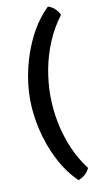

<svg xmlns="http://www.w3.org/2000/svg" viewBox="-109 -826 555 1104"><g transform="rotate(-10 169.0 -274.0)"><path d="M180.5 -274Q180.5 -197.5 195.5 -119Q210.5 -40.5 241.8 34Q273 108.5 322 173Q311 196.5 293.2 211.2Q275.5 226 256 232.5Q192.5 171 149.2 86Q106 1 84 -92.8Q62 -186.5 62 -274Q62 -362 84 -455.8Q106 -549.5 149.2 -634.5Q192.5 -719.5 256 -781Q275.5 -775 293.2 -760Q311 -745 322 -721Q273 -657 241.8 -582.8Q210.5 -508.5 195.5 -429.8Q180.5 -351 180.5 -274Z"/></g></svg>

Font: Signika Negative Medium
Style: Regular
Weight: 500
Designer: Anna Giedry
Foundry: Anna Giedry
Version: Version 2.001